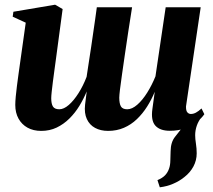

<svg xmlns="http://www.w3.org/2000/svg" viewBox="-20 -545 906 817"><path d="M660 252 650 221.5Q671.5 212.5 682.8 200.5Q694 188.5 699.5 172Q704.5 158 704.8 138.2Q705 118.5 706 98.5Q706.5 60 724.8 37.2Q743 14.5 758 -5L839 -48.5Q824.5 -30.5 817.5 -10.5Q810.5 9.5 810.5 30.5Q810.5 45.5 813.8 66.5Q817 87.5 817 107.5Q817 137.5 803 163.5Q789 189.5 764.5 208.5Q743 226 716.2 237.2Q689.5 248.5 660 252ZM217 -286Q214.5 -267 211.2 -243.5Q208 -220 205 -196.8Q202 -173.5 200 -154.8Q198 -136 198 -127Q198 -103.5 205.2 -91.8Q212.5 -80 232.5 -80Q251.5 -80 272.8 -98.5Q294 -117 314 -148.5Q334 -180 348.5 -218Q353 -246.5 358.2 -281.8Q363.5 -317 368 -346Q371.5 -370 376 -401.2Q380.5 -432.5 385 -463.2Q389.5 -494 392 -514H542Q533.5 -461.5 525.8 -410Q518 -358.5 511.2 -311.8Q504.5 -265 499 -227Q493.5 -189 490.5 -163.8Q487.5 -138.5 487.5 -129.5Q487.5 -104.5 494.5 -92.2Q501.5 -80 521.5 -80Q542 -80 564.2 -99.5Q586.5 -119 606.5 -151Q626.5 -183 641.5 -220L685 -514H834L771.5 -92.5Q771 -74 777.2 -67Q783.5 -60 792 -60Q803 -60 813.8 -65.8Q824.5 -71.5 837.5 -83.5L849.5 -59Q837 -41 816.2 -25Q795.5 -9 767.2 1.2Q739 11.5 702.5 11.5Q661 11.5 641.2 -10.2Q621.5 -32 628.5 -81.5L638.5 -154.5Q625 -121.5 606 -91.5Q587 -61.5 562.5 -38Q538 -14.5 507.2 -1.2Q476.5 12 440 12Q408 12 384.5 -0.8Q361 -13.5 349.5 -38.5Q338 -63.5 342 -99.5L349 -156Q336 -124.5 317.8 -94.5Q299.5 -64.5 275.2 -40.5Q251 -16.5 221.2 -2.2Q191.5 12 155.5 12Q121.5 12 97 -1.8Q72.5 -15.5 58.8 -40.2Q45 -65 45 -98.5Q45 -113 47 -134Q49 -155 52 -178.8Q55 -202.5 58.2 -225.5Q61.5 -248.5 64 -267L89.5 -448.5L34 -474L37 -495L214.5 -525L246.5 -506.5Z"/></svg>

Font: Merriweather 120pt ExtraBold
Style: Italic
Weight: 800
Italic angle: -7.8°
Version: Version 2.101